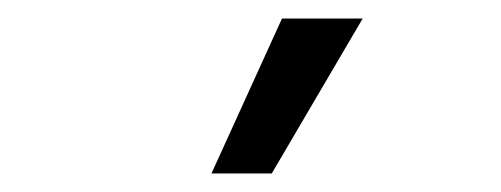

<svg xmlns="http://www.w3.org/2000/svg" viewBox="-20 -770 540 207"><path d="M284 -750H371L273 -583H208Z"/></svg>

Font: Work Sans
Style: Regular
Weight: 400
Designer: Wei Huang
Foundry: Wei Huang
Version: Version 1.032;PS 001.032;hotconv 1.0.70;makeotf.lib2.5.58329